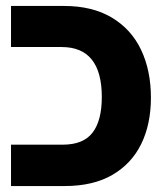

<svg xmlns="http://www.w3.org/2000/svg" viewBox="-20 -625 563 645"><path d="M17 0V-139H191Q260 -139 291 -179.5Q322 -220 322 -299Q322 -467 187 -467H17V-605H195Q290 -605 355.5 -566Q421 -527 454 -457.5Q487 -388 487 -297Q487 -208 454.5 -141.5Q422 -75 357.5 -37.5Q293 0 197 0Z"/></svg>

Font: Noto Sans Hebrew SemiCondensed ExtraBold
Style: Regular
Weight: 800
Width: 4
Designer: Monotype Design Team
Foundry: Monotype Imaging Inc.
Version: Version 2.004; ttfautohint (v1.8.4.7-5d5b)